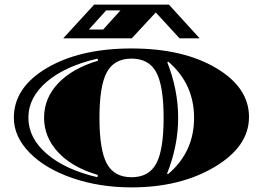

<svg xmlns="http://www.w3.org/2000/svg" viewBox="-20 -790 1139 832"><path d="M405 -527 403 -536Q263 -504 183 -436Q103 -368 103 -280Q103 -192 182.5 -123.5Q262 -55 402 -22L404 -32Q294 -64 232.5 -129.5Q171 -195 171 -280Q171 -365 232.5 -429.5Q294 -494 405 -527ZM550 22Q411 22 293.5 -18.5Q176 -59 108 -128.5Q40 -198 40 -280Q40 -411 183.5 -495.5Q327 -580 550 -580Q773 -580 916 -495.5Q1059 -411 1059 -283Q1059 -155 910 -66.5Q761 22 550 22ZM705 -520Q752 -400 752 -279Q752 -158 704 -38L708 -35Q821 -131 821 -279Q821 -427 709 -523ZM657 -81Q689 -140 689 -279Q689 -418 657 -477Q625 -536 550 -536Q475 -536 443 -477Q411 -418 411 -279Q411 -140 443 -81Q475 -22 550 -22Q625 -22 657 -81ZM388 -770H712L845 -624H758L655 -736L551 -624H254ZM502 -745H440L365 -662H427Z"/></svg>

Font: Diplomata
Style: Regular
Weight: 400
Width: 7
Designer: Eduardo Rodriguez Tunni
Foundry: Eduardo Rodriguez Tunni
Version: Version 1.001